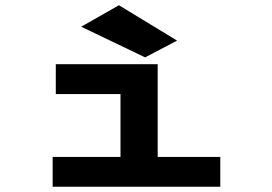

<svg xmlns="http://www.w3.org/2000/svg" viewBox="-20 -713 1040 733"><path d="M181 0V-114H440V-354H193V-468H582V-114H821V0ZM534 -494 290 -611 434 -693 656 -558Z"/></svg>

Font: Inconsolata UltraExpanded ExtraBold
Style: Regular
Weight: 800
Width: 9
Monospace: yes
Designer: Raph Levien, Cyreal, Brenton Simpson
Foundry: Raph Levien, Cyreal, Google
Version: Version 3.001; ttfautohint (v1.8.2.53-6de2)